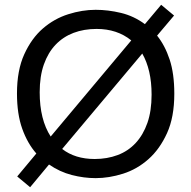

<svg xmlns="http://www.w3.org/2000/svg" viewBox="-20 -732 800 803"><path d="M132 -90Q95 -132 73 -193.5Q51 -255 51 -341Q51 -438 81.5 -505Q112 -572 159.5 -613Q207 -654 265.5 -672.5Q324 -691 380 -691Q432 -691 486 -678Q540 -665 586 -631L654 -712L708 -667L637 -583Q670 -542 689.5 -483Q709 -424 709 -340Q709 -242 678.5 -175Q648 -108 600.5 -66Q553 -24 494.5 -5.5Q436 13 380 13Q331 13 280.5 0Q230 -13 185 -44L106 51L52 6ZM146 -346Q146 -232 192 -161L529 -563Q470 -611 384 -611Q331 -611 287.5 -594.5Q244 -578 212.5 -545Q181 -512 163.5 -462.5Q146 -413 146 -346ZM614 -336Q614 -389 604 -432Q594 -475 575 -508L240 -109Q294 -67 376 -67Q428 -67 472 -83.5Q516 -100 547.5 -134Q579 -168 596.5 -218Q614 -268 614 -336Z"/></svg>

Font: Actor
Style: Regular
Weight: 400
Designer: Thomas Junold
Foundry: Thomas Junold
Version: Version 1.001